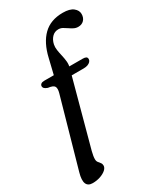

<svg xmlns="http://www.w3.org/2000/svg" viewBox="-228 -794 900 1062"><g transform="rotate(-30 221.5 -263.5)"><path d="M190.3 -388.4 208.1 -438 331.7 -437.8Q345 -437.8 352.2 -433.8Q359.3 -429.9 359.3 -419.5Q359.3 -411 352.9 -403.8Q346.4 -396.6 335.3 -392.5Q324.1 -388.4 309.3 -388.4ZM58.1 -418.5Q58.1 -427.3 65 -432.9Q72 -438.6 86.3 -438.6H147.2L170.6 -535.7Q190.5 -621.6 237.2 -667.3Q284 -713.1 362.2 -713.1Q407 -713.1 428.4 -695.8Q449.8 -678.6 449.8 -655.7Q449.8 -631.8 435.9 -617.1Q422 -602.4 398.8 -602.4Q383.8 -602.4 370.9 -609.1Q357.9 -615.8 345.9 -624.2Q333.9 -632.7 321.7 -639.4Q309.5 -646.1 295.5 -646.1Q271.3 -646.1 255.2 -629.5Q239 -613 233 -586.2Q229.5 -569.9 232.3 -550.6Q235.1 -531.4 240 -510.9Q244.8 -490.4 247 -469.8Q249.1 -449.3 243.9 -430.4L119.3 29.6Q115.6 44.2 113.7 55.9Q111.7 67.7 111.7 77.5Q111.7 90 117.8 98Q123.8 106 129.9 113.3Q135.9 120.6 135.9 131.3Q135.9 145.8 121.5 158.4Q107.1 170.9 84.3 178.6Q61.5 186.2 36.1 186.2Q5.9 186.2 -3.1 164.1Q-12.1 142 0.7 96.9L123.2 -336.1Q131.4 -364.7 123.9 -377.7Q116.5 -390.7 83.5 -394.5Q68.1 -400.3 63.1 -406.1Q58.1 -412 58.1 -418.5Z"/></g></svg>

Font: Fraunces
Style: Italic
Weight: 900
Italic angle: -16°
Version: Version 1.000;[0bf87f6ff]